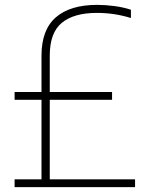

<svg xmlns="http://www.w3.org/2000/svg" viewBox="-20 -769 608 789"><path d="M40 0V-32H150.5V-359H40V-391H150.5V-540.5Q150.5 -646.5 209.5 -697.8Q268.5 -749 379.5 -749Q413.5 -749 450.8 -744Q488 -739 518 -729V-695Q482 -706 447.8 -711Q413.5 -716 378 -716Q283.5 -716 234 -675.2Q184.5 -634.5 184.5 -540.5V-391H440.5V-359H184.5V-32H535V0Z"/></svg>

Font: Encode Sans SemiCondensed SemiCondensed Thin
Style: Regular
Weight: 100
Width: 4
Designer: Multiple Designers
Foundry: Impallari Type
Version: Version 3.000; ttfautohint (v1.8.3) -l 8 -r 50 -G 200 -x 14 